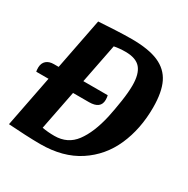

<svg xmlns="http://www.w3.org/2000/svg" viewBox="-156 -805 928 949"><g transform="rotate(30 308.0 -330.0)"><path d="M590 -427Q590 -305 546.5 -206.5Q503 -108 414.5 -50Q326 8 197 8Q161 8 107.5 5.5Q54 3 14 0L71 -292H1Q-1 -300 -1 -316Q0 -341 15.5 -354.5Q31 -368 58 -368H85L142 -660Q188 -663 239 -665.5Q290 -668 329 -668Q426 -668 482.5 -643.5Q539 -619 564.5 -567Q590 -515 590 -427ZM447 -471Q447 -536 421 -567Q395 -598 334 -598Q300 -598 270 -592L226 -368H365Q368 -358 368 -343Q368 -292 302 -292H211L167 -68Q199 -62 237 -62Q312 -62 355 -119.5Q398 -177 421 -279Q431 -326 439 -379Q447 -432 447 -471Z"/></g></svg>

Font: Sansita Medium Italic
Style: Regular
Weight: 500
Italic angle: -11°
Designer: Pablo Cosgaya
Foundry: Omnibus-Type
Version: Version 1.006